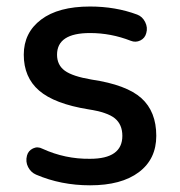

<svg xmlns="http://www.w3.org/2000/svg" viewBox="-20 -550 544 580"><path d="M247.1 -219.7Q144.5 -236.3 98.1 -276.4Q51.8 -316.4 51.8 -384.8Q51.8 -451.2 104 -490.7Q156.2 -530.3 252 -530.3Q329.1 -530.3 394.5 -505.9Q410.2 -500 418.5 -483.4Q426.8 -466.8 421.9 -450.2Q418 -434.6 403.8 -427.7Q389.6 -420.9 375 -426.8Q315.4 -450.2 252 -450.2Q152.3 -450.2 152.3 -384.8Q152.3 -353.5 175.8 -336.4Q199.2 -319.3 256.8 -309.6Q362.3 -293.9 407.2 -253.4Q452.1 -212.9 452.1 -139.6Q452.1 -69.3 399.4 -29.8Q346.7 9.8 252 9.8Q164.1 9.8 88.9 -22.5Q73.2 -29.3 64.9 -45.4Q56.6 -61.5 61.5 -80.1Q65.4 -94.7 79.6 -101.6Q93.8 -108.4 108.4 -100.6Q176.8 -69.3 252 -70.3Q349.6 -70.3 349.6 -139.6Q349.6 -173.8 327.1 -192.4Q304.7 -210.9 247.1 -219.7Z"/></svg>

Font: Rounded Mgen+ 2p medium
Style: Regular
Weight: 500
Designer: [Source Han Sans]
Ryoko NISHIZUKA  (kana & ideographs); Paul D. Hunt (Latin, Greek & Cyrillic); Wenlong ZHANG  (bopomofo
Version: Version 1.059.20150602